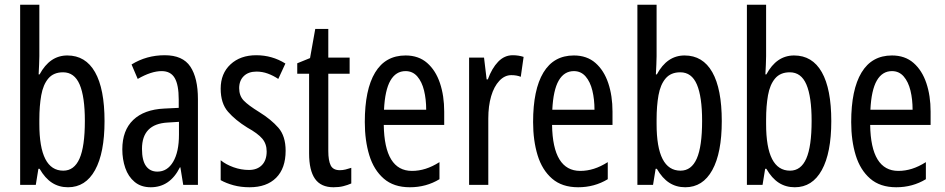

<svg xmlns="http://www.w3.org/2000/svg" viewBox="-20 -780 3986 810"><path d="M146 -543Q146 -527 145 -508Q144 -489 143 -466H147Q190 -546 264 -546Q341 -546 381 -475.5Q421 -405 421 -269Q421 -135 381 -62.5Q341 10 267 10Q229 10 199.5 -9Q170 -28 147 -68H142L131 0H65V-760H146ZM246 -475Q206 -475 184 -449Q162 -423 154 -378Q146 -333 146 -276V-257Q146 -60 247 -60Q293 -60 315.5 -111Q338 -162 338 -270Q338 -372 316 -423.5Q294 -475 246 -475Z M675 -547Q751 -547 783 -499Q815 -451 815 -362V0H753L741 -74H739Q697 10 616 10Q575 10 548 -12.5Q521 -35 508.5 -71.5Q496 -108 496 -150Q496 -230 542 -274Q588 -318 673 -322L734 -325V-360Q734 -422 717 -451Q700 -480 662 -480Q618 -480 561 -447L535 -508Q598 -547 675 -547ZM687 -263Q579 -257 579 -152Q579 -103 596 -79.5Q613 -56 644 -56Q686 -56 710.5 -97.5Q735 -139 735 -212V-266Z M1185 -144Q1185 -70 1145 -30Q1105 10 1033 10Q996 10 965 1.5Q934 -7 911 -20V-104Q933 -86 965 -74.5Q997 -63 1030 -63Q1065 -63 1085 -83.5Q1105 -104 1105 -141Q1105 -173 1086.5 -195Q1068 -217 1023 -242Q973 -273 942 -308.5Q911 -344 911 -406Q911 -470 952.5 -508.5Q994 -547 1061 -547Q1128 -547 1184 -512L1154 -447Q1133 -461 1110 -469.5Q1087 -478 1062 -478Q1028 -478 1008.5 -459Q989 -440 989 -408Q989 -376 1008 -356Q1027 -336 1074 -307Q1124 -276 1154.5 -241Q1185 -206 1185 -144Z M1414 -62Q1426 -62 1438 -65Q1450 -68 1462 -72V-6Q1446 1 1428 5.5Q1410 10 1387 10Q1334 10 1309 -25.5Q1284 -61 1284 -133V-469H1234V-513L1288 -535L1310 -658H1365V-537H1455V-469H1365V-143Q1365 -103 1375 -82.5Q1385 -62 1414 -62Z M1691 -546Q1746 -546 1782 -514.5Q1818 -483 1836 -429.5Q1854 -376 1854 -309V-253H1599Q1602 -59 1718 -59Q1747 -59 1775.5 -68Q1804 -77 1834 -96V-24Q1778 10 1709 10Q1641 10 1599 -26.5Q1557 -63 1538 -125Q1519 -187 1519 -265Q1519 -402 1562.5 -474Q1606 -546 1691 -546ZM1691 -480Q1650 -480 1627 -440Q1604 -400 1600 -317H1778Q1778 -361 1769 -398Q1760 -435 1740.5 -457.5Q1721 -480 1691 -480Z M2143 -547Q2167 -547 2189 -540L2177 -456Q2160 -463 2137 -463Q2109 -463 2086.5 -439Q2064 -415 2052 -374Q2040 -333 2040 -280V0H1959V-537H2022L2033 -445H2038Q2055 -492 2081.5 -519.5Q2108 -547 2143 -547Z M2401 -546Q2456 -546 2492 -514.5Q2528 -483 2546 -429.5Q2564 -376 2564 -309V-253H2309Q2312 -59 2428 -59Q2457 -59 2485.5 -68Q2514 -77 2544 -96V-24Q2488 10 2419 10Q2351 10 2309 -26.5Q2267 -63 2248 -125Q2229 -187 2229 -265Q2229 -402 2272.5 -474Q2316 -546 2401 -546ZM2401 -480Q2360 -480 2337 -440Q2314 -400 2310 -317H2488Q2488 -361 2479 -398Q2470 -435 2450.5 -457.5Q2431 -480 2401 -480Z M2750 -543Q2750 -527 2749 -508Q2748 -489 2747 -466H2751Q2794 -546 2868 -546Q2945 -546 2985 -475.5Q3025 -405 3025 -269Q3025 -135 2985 -62.5Q2945 10 2871 10Q2833 10 2803.5 -9Q2774 -28 2751 -68H2746L2735 0H2669V-760H2750ZM2850 -475Q2810 -475 2788 -449Q2766 -423 2758 -378Q2750 -333 2750 -276V-257Q2750 -60 2851 -60Q2897 -60 2919.5 -111Q2942 -162 2942 -270Q2942 -372 2920 -423.5Q2898 -475 2850 -475Z M3212 -543Q3212 -527 3211 -508Q3210 -489 3209 -466H3213Q3256 -546 3330 -546Q3407 -546 3447 -475.5Q3487 -405 3487 -269Q3487 -135 3447 -62.5Q3407 10 3333 10Q3295 10 3265.5 -9Q3236 -28 3213 -68H3208L3197 0H3131V-760H3212ZM3312 -475Q3272 -475 3250 -449Q3228 -423 3220 -378Q3212 -333 3212 -276V-257Q3212 -60 3313 -60Q3359 -60 3381.5 -111Q3404 -162 3404 -270Q3404 -372 3382 -423.5Q3360 -475 3312 -475Z M3743 -546Q3798 -546 3834 -514.5Q3870 -483 3888 -429.5Q3906 -376 3906 -309V-253H3651Q3654 -59 3770 -59Q3799 -59 3827.5 -68Q3856 -77 3886 -96V-24Q3830 10 3761 10Q3693 10 3651 -26.5Q3609 -63 3590 -125Q3571 -187 3571 -265Q3571 -402 3614.5 -474Q3658 -546 3743 -546ZM3743 -480Q3702 -480 3679 -440Q3656 -400 3652 -317H3830Q3830 -361 3821 -398Q3812 -435 3792.5 -457.5Q3773 -480 3743 -480Z"/></svg>

Font: Noto Sans Sinhala UI ExtraCondensed
Style: Regular
Weight: 400
Width: 2
Designer: Jelle Bosma - Monotype Design Team
Foundry: Monotype Imaging Inc.
Version: Version 2.006; ttfautohint (v1.8.4.7-5d5b)